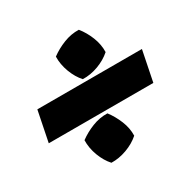

<svg xmlns="http://www.w3.org/2000/svg" viewBox="-128 -646 728 733"><g transform="rotate(-30 236.0 -279.0)"><path d="M227 -359Q206 -382 193 -416.5Q180 -451 181 -485Q208 -505 241 -518Q274 -531 308 -530Q329 -504 342 -471Q355 -438 354 -405Q329 -383 295 -370.5Q261 -358 227 -359ZM-8 -212 19 -346H480L453 -212ZM162 -28Q141 -51 128 -85.5Q115 -120 116 -154Q143 -174 176 -187Q209 -200 243 -199Q263 -173 276.5 -140Q290 -107 289 -74Q264 -52 229.5 -39.5Q195 -27 162 -28Z"/></g></svg>

Font: Piazzolla Black
Style: Italic
Weight: 900
Italic angle: -11.3°
Designer: Juan Pablo del Peral
Foundry: Huerta Tipografica
Version: Version 1.330